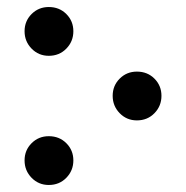

<svg xmlns="http://www.w3.org/2000/svg" viewBox="-20 -515 531 547"><path d="M440 -242Q440 -213 420 -192.5Q400 -172 370 -172Q341 -172 321 -192.5Q301 -213 301 -242Q301 -271 321 -291Q341 -311 370 -311Q400 -311 420 -291Q440 -271 440 -242ZM189 -426Q189 -397 169 -376.5Q149 -356 119 -356Q90 -356 70 -376.5Q50 -397 50 -426Q50 -455 70 -475Q90 -495 119 -495Q149 -495 169 -475Q189 -455 189 -426ZM189 -58Q189 -29 169 -8.5Q149 12 119 12Q90 12 70 -8.5Q50 -29 50 -58Q50 -87 70 -107Q90 -127 119 -127Q149 -127 169 -107Q189 -87 189 -58Z"/></svg>

Font: FiraGOUPP
Style: Medium
Weight: 400
Designer: bBox Type
Foundry: bBox Type GmbH
Version: Version 1.001